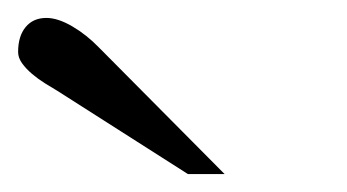

<svg xmlns="http://www.w3.org/2000/svg" viewBox="-20 -701 383 212"><path d="M187.5 -508.8 43.5 -600.6Q37.1 -604.5 29.5 -609.1Q22 -613.8 15.4 -619.4Q8.8 -625 4.4 -631.1Q0 -637.2 0 -643.6Q0 -661.1 8.3 -671.1Q16.6 -681.2 31.2 -681.2Q43.9 -681.2 59.8 -671.9Q75.7 -662.6 89.4 -648.4L228 -508.8Z"/></svg>

Font: Doulos SIL Afr
Style: Regular
Weight: 400
Designer: Walt Agee, Victor Gaultney, Peter Martin, Debbi Hosken, Becca Hirsbrunner
Foundry: SIL International
Version: Version 5.000